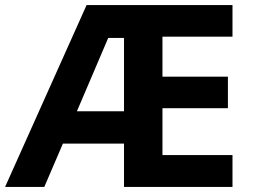

<svg xmlns="http://www.w3.org/2000/svg" viewBox="-20 -827 992 754"><path d="M893 -93V-218H618V-402H875V-526H618V-683H893V-807H320L0 -93H154L227 -263H467V-93ZM282 -390 405 -678H467V-390Z"/></svg>

Font: Noto Sans Kannada UI
Style: Bold
Weight: 700
Designer: Jelle Bosma - Monotype Design Team
Foundry: Monotype Imaging Inc.
Version: Version 2.005